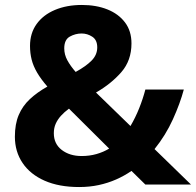

<svg xmlns="http://www.w3.org/2000/svg" viewBox="-20 -744 790 774"><path d="M310 -724Q368 -724 413 -706Q458 -688 484 -653.5Q510 -619 510 -569Q510 -500 469 -453Q428 -406 367 -371L506 -236Q526 -270 541 -307.5Q556 -345 566 -383H721Q706 -327 677 -263Q648 -199 603 -143L750 0H566L510 -55Q481 -35 448 -20.5Q415 -6 378 2Q341 10 299 10Q218 10 160 -15.5Q102 -41 71 -87Q40 -133 40 -193Q40 -244 55.5 -280.5Q71 -317 100.5 -344.5Q130 -372 171 -395Q145 -425 129.5 -451.5Q114 -478 107.5 -504Q101 -530 101 -559Q101 -610 127.5 -647Q154 -684 201.5 -704Q249 -724 310 -724ZM258 -306Q239 -292 225.5 -277Q212 -262 204.5 -245Q197 -228 197 -207Q197 -164 229 -139.5Q261 -115 309 -115Q341 -115 369 -123Q397 -131 420 -145ZM309 -609Q284 -609 261.5 -596.5Q239 -584 239 -549Q239 -524 251.5 -501Q264 -478 285 -454Q327 -477 349.5 -500Q372 -523 372 -553Q372 -583 352 -596Q332 -609 309 -609Z"/></svg>

Font: Noto Sans Canadian Aboriginal
Style: Regular
Weight: 400
Designer: Monotype Design Team, Typotheque's Kevin King
Foundry: Monotype Imaging Inc.
Version: Version 2.002